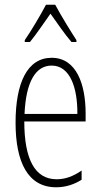

<svg xmlns="http://www.w3.org/2000/svg" viewBox="-20 -784 428 814"><path d="M214 -764H175C152 -720 109 -648 85 -614V-606H107C133 -637 168 -690 194 -726C222 -687 255 -638 283 -606H304V-614C288 -638 239 -717 214 -764ZM199 -539C96 -539 46 -433 46 -264C46 -97 98 10 218 10C260 10 296 -3 326 -22V-61C290 -36 256 -24 220 -24C128 -24 83 -109 83 -269H343V-303C343 -425 305 -539 199 -539ZM199 -506C277 -506 309 -412 308 -301H84C90 -439 132 -506 199 -506Z"/></svg>

Font: Noto Sans ExtraCondensed ExtraLight
Style: Regular
Weight: 200
Width: 2
Designer: Monotype Design Team
Foundry: Monotype Imaging Inc.
Version: Version 2.013